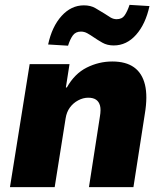

<svg xmlns="http://www.w3.org/2000/svg" viewBox="-20 -770 670 790"><path d="M21 0 102 -506H266L251 -410H255Q287 -467 337 -492Q387 -517 442 -517Q498 -517 531.5 -493Q565 -469 576.5 -421.5Q588 -374 576 -302L529 0H346L391 -290Q396 -319 391.5 -335.5Q387 -352 375 -360Q363 -368 343 -368Q322 -368 301.5 -357Q281 -346 267.5 -327.5Q254 -309 250 -283L205 0ZM260 -582 178 -587Q194 -661 233.5 -704.5Q273 -748 325 -748Q353 -748 372.5 -736.5Q392 -725 410 -714Q423 -705 435 -698Q447 -691 460 -691Q482 -691 493 -707Q504 -723 513 -750L595 -745Q579 -671 540 -627Q501 -583 448 -583Q421 -583 401 -594.5Q381 -606 365 -617Q352 -626 339.5 -633Q327 -640 313 -640Q291 -640 279.5 -624Q268 -608 260 -582Z"/></svg>

Font: Nunito Sans 7pt SemiCondensed Black
Style: Italic
Weight: 900
Width: 4
Italic angle: -9°
Designer: Vernon Adams
Foundry: Vernon Adams
Version: Version 3.101;gftools[0.9.27]